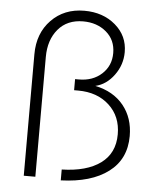

<svg xmlns="http://www.w3.org/2000/svg" viewBox="-52 -758 653 808"><g transform="rotate(5 274.5 -354.0)"><path d="M234.9 -40Q339.8 -42.5 398.4 -85.2Q457 -127.9 457 -208Q457 -283.7 406.5 -330.3Q356 -377 274.9 -377H257.8V-423.8H273.9Q332.5 -423.8 370.4 -458.5Q408.2 -493.2 408.2 -546.9Q408.2 -602.1 368.9 -635.5Q329.6 -668.9 271 -668.9Q203.6 -668.9 165.3 -623.5Q127 -578.1 127 -505.9V0H78.1V-513.2Q78.1 -602.1 132.6 -658Q187 -713.9 272 -713.9Q351.1 -713.9 403.6 -668.9Q456.1 -624 456.1 -555.2Q456.1 -501.5 423.8 -457.5Q391.6 -413.6 345.2 -402.8Q422.4 -386.7 465.1 -334.2Q507.8 -281.7 507.8 -205.1Q507.8 -107.4 435.5 -53Q363.3 1.5 234.9 5.9Z"/></g></svg>

Font: Rawline Light
Style: Regular
Weight: 300
Designer: Matt McInerney, Pablo Impallari, Rodrigo Fuenzalida
Foundry: Matt McInerney, Pablo Impallari, Rodrigo Fuenzalida
Version: Version 4.020;PS 004.020;hotconv 1.0.88;makeotf.lib2.5.64775